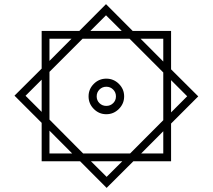

<svg xmlns="http://www.w3.org/2000/svg" viewBox="-20 -749 1024 925"><path d="M365.7 27.8H180.7V-157.2L49.8 -288.1L180.7 -418.5V-600.1H362.3L490.7 -729L619.1 -600.1H804.2V-415L935.1 -284.7L804.2 -153.8V27.8H622.6L493.7 156.2ZM415.5 -600.1H566.4L490.7 -675.3ZM766.6 -452.6V-562.5H657.2ZM218.3 -455.6 324.7 -562.5H218.3ZM218.3 -402.8V-172.9L380.4 -9.8H606.9L766.6 -169.9V-399.9L604 -562.5H377.9ZM406.7 -284.7Q406.7 -319.8 431.9 -345Q457 -370.1 492.2 -370.1Q527.3 -370.1 552.7 -345Q578.1 -319.8 578.1 -284.7Q578.1 -249.5 552.7 -224.1Q527.3 -198.7 492.2 -198.7Q457 -198.7 431.9 -224.1Q406.7 -249.5 406.7 -284.7ZM180.7 -365.2 103 -287.6 180.7 -210ZM804.2 -362.8V-207.5L881.8 -285.2ZM445.8 -284.7Q445.8 -265.1 459.2 -252Q472.7 -238.8 492.2 -238.8Q511.7 -238.8 525.1 -252Q538.6 -265.1 538.6 -284.7Q538.6 -304.2 525.1 -317.6Q511.7 -331.1 492.2 -331.1Q472.7 -331.1 459.2 -317.6Q445.8 -304.2 445.8 -284.7ZM218.3 -119.6V-9.8H327.6ZM660.2 -9.8H766.6V-116.7ZM569.3 27.8H418L493.7 103Z"/></svg>

Font: Vazirmatn RD UI FD
Style: Regular
Weight: 400
Designer: Saber Rastikerdar
Foundry: Saber Rastikerdar
Version: Version 33.003